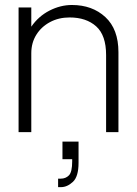

<svg xmlns="http://www.w3.org/2000/svg" viewBox="-20 -530 550 770"><path d="M230.5 38V108.5H269.5V117Q269.5 160 256.5 173.2Q243.5 186.5 223.5 186.5H213V220.5H224.5Q249.5 220.5 272.2 199.5Q295 178.5 295 123V38ZM405.5 -309.5V0H455V-320.5Q455 -413 402.5 -461.5Q350 -510 268.5 -510Q222.5 -510 178.5 -487.5Q134.5 -465 105.5 -423Q76.5 -381 76 -322.5L105.5 -316.5Q105.5 -358.5 125.8 -390.8Q146 -423 180.8 -441.5Q215.5 -460 259 -460Q326 -460 365.8 -424.2Q405.5 -388.5 405.5 -309.5ZM54.5 -500V0H105.5V-500Z"/></svg>

Font: Overused Grotesk Light
Style: Regular
Weight: 300
Designer: RandomMaerks
Version: Version 0.005